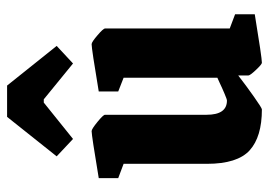

<svg xmlns="http://www.w3.org/2000/svg" viewBox="-128 -616 755 539"><g transform="rotate(-90 249.5 -346.5)"><path d="M128.9 -519 80.1 -564.9 190.9 -704.1H278.8L390.1 -564.9L340.8 -519L240.2 -601.1H231ZM211.9 11.2Q134.8 11.2 96.9 -23.2Q59.1 -57.6 59.1 -143.1V-377L19 -392.1V-446.8Q138.7 -466.8 150.9 -466.8Q156.7 -466.8 176.8 -450.4Q196.8 -434.1 196.8 -429.2V-144Q196.8 -86.9 236.8 -86.9Q240.2 -86.9 256.3 -93.8Q272.5 -100.6 286.6 -107.4L300.8 -113.8V-377L262.2 -392.1V-446.8Q381.8 -466.8 395 -466.8Q400.9 -466.8 419.9 -450.4Q439 -434.1 439 -429.2V-79.1L479 -64V-8.8Q356.9 11.2 342.8 11.2Q338.4 11.2 322.8 -5.4Q307.1 -22 307.1 -26.9V-55.2Q278.8 -33.2 247.3 -11Q215.8 11.2 211.9 11.2Z"/></g></svg>

Font: Grenze
Style: Bold
Weight: 700
Designer: Renata Polastri
Foundry: Omnibus-Type
Version: Version 1.002;PS 001.002;hotconv 1.0.88;makeotf.lib2.5.64775